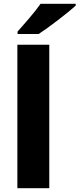

<svg xmlns="http://www.w3.org/2000/svg" viewBox="-20 -997 421 1017"><path d="M381 -967V-977H195C164 -932 106 -867 73 -830V-817H185C238 -851 339 -929 381 -967ZM241 0V-760H72V0Z"/></svg>

Font: Noto Sans Arabic UI XBd
Style: Regular
Weight: 800
Designer: Monotype Design Team, Nadine Chahine and Nizar Qandah
Foundry: Monotype Imaging Inc.
Version: Version 2.010